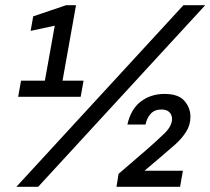

<svg xmlns="http://www.w3.org/2000/svg" viewBox="-20 -720 811 740"><path d="M43 0 687 -700H771L127 0ZM50 -347 61 -409H153L191 -621L98 -601L108 -657L235 -700H273L221 -409H302L291 -347ZM429 0 437 -50 545 -143Q583 -176 613 -205Q643 -234 643 -261Q643 -278 632.5 -288Q622 -298 602 -298Q575 -298 560 -280.5Q545 -263 541 -240H471Q484 -299 522.5 -328.5Q561 -358 614 -358Q668 -358 691 -331Q714 -304 714 -270Q714 -238 697 -211.5Q680 -185 654.5 -162.5Q629 -140 603 -118L537 -62H685L674 0Z"/></svg>

Font: Rethink Sans Medium
Style: Italic
Weight: 500
Italic angle: -10°
Designer: The Rethink Sans project authors (Hans Thiessen). DM Sans designed by Colophon Foundry.
Foundry: Rethink Communications LLC
Version: Version 1.001